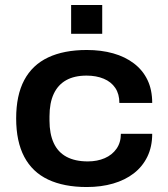

<svg xmlns="http://www.w3.org/2000/svg" viewBox="-20 -740 676 772"><path d="M329 12Q237 12 173.5 -18Q110 -48 77.5 -109.5Q45 -171 45 -264Q45 -357 77.5 -418Q110 -479 173.5 -509Q237 -539 329 -539Q387 -539 435 -525.5Q483 -512 518.5 -485Q554 -458 573 -418.5Q592 -379 592 -326H460Q460 -362 443.5 -386.5Q427 -411 397 -423.5Q367 -436 328 -436Q279 -436 246 -417.5Q213 -399 196 -362.5Q179 -326 179 -272V-255Q179 -202 196 -165Q213 -128 247.5 -109.5Q282 -91 333 -91Q371 -91 401 -104Q431 -117 448.5 -142Q466 -167 466 -202H592Q592 -150 572.5 -110Q553 -70 518 -43Q483 -16 435 -2Q387 12 329 12ZM266 -604V-720H391V-604Z"/></svg>

Font: Archivo SemiExpanded SemiBold
Style: Regular
Weight: 600
Width: 6
Designer: Hector Gatti
Foundry: Omnibus-Type
Version: Version 2.001